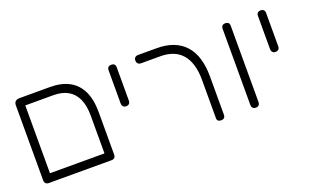

<svg xmlns="http://www.w3.org/2000/svg" viewBox="-69 -916 2054 1261"><g transform="rotate(-20 958.5 -285.0)"><path d="M99 10Q90 10 83.5 6.5Q77 3 73.5 -3.5Q70 -10 70 -19V-544Q70 -562 80.5 -571Q91 -580 110 -580H321Q402 -580 456.5 -550Q511 -520 538.5 -461.5Q566 -403 566 -316V-20Q566 -10 563 -3.5Q560 3 553.5 6.5Q547 10 538 10Q529 10 522.5 7.5Q516 5 512.5 -0.5Q509 -6 509 -13V-313Q509 -382 488 -428.5Q467 -475 426 -498.5Q385 -522 324 -522H128V-20Q128 -10 124.5 -3.5Q121 3 115 6.5Q109 10 99 10ZM99 10 100 -48H536L537 10Z M749 -290Q740 -290 734 -293.5Q728 -297 724.5 -303.5Q721 -310 721 -319V-552Q721 -561 724.5 -567.5Q728 -574 734.5 -577Q741 -580 750 -580Q759 -580 765.5 -576.5Q772 -573 775 -567Q778 -561 778 -551V-318Q778 -309 774.5 -303Q771 -297 765 -293.5Q759 -290 749 -290Z M1305 10Q1296 10 1289.5 7.5Q1283 5 1279.5 -0.5Q1276 -6 1276 -13V-283Q1276 -342 1263 -386.5Q1250 -431 1224 -461.5Q1198 -492 1160 -507Q1122 -522 1071 -522H938Q928 -522 921.5 -525.5Q915 -529 911.5 -535.5Q908 -542 908 -551Q908 -561 911.5 -567Q915 -573 921.5 -576.5Q928 -580 937 -580H1068Q1133 -580 1182.5 -561Q1232 -542 1265.5 -505Q1299 -468 1316 -413Q1333 -358 1333 -286V-20Q1333 -10 1330 -3.5Q1327 3 1320.5 6.5Q1314 10 1305 10Z M1546 10Q1537 10 1531 6.5Q1525 3 1521.5 -3.5Q1518 -10 1518 -19V-552Q1518 -561 1521.5 -567.5Q1525 -574 1531.5 -577Q1538 -580 1547 -580Q1556 -580 1562.5 -576.5Q1569 -573 1572 -567Q1575 -561 1575 -551V-18Q1575 -9 1571.5 -3Q1568 3 1562 6.5Q1556 10 1546 10Z M1793 -290Q1784 -290 1778 -293.5Q1772 -297 1768.5 -303.5Q1765 -310 1765 -319V-552Q1765 -561 1768.5 -567.5Q1772 -574 1778.5 -577Q1785 -580 1794 -580Q1803 -580 1809.5 -576.5Q1816 -573 1819 -567Q1822 -561 1822 -551V-318Q1822 -309 1818.5 -303Q1815 -297 1809 -293.5Q1803 -290 1793 -290Z"/></g></svg>

Font: Fredoka Light
Style: Regular
Weight: 300
Designer: Ben Nathan
Foundry: Milena B. Brandão, Ben Nathan
Version: Version 2.001